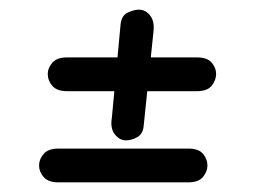

<svg xmlns="http://www.w3.org/2000/svg" viewBox="-20 -520 546 398"><path d="M241 -229Q228 -229 218 -241.5Q208 -254 212 -277L230 -470Q232 -488 245 -494Q258 -500 268 -500Q282 -500 291.5 -487.5Q301 -475 298 -453L278 -261Q277 -243 265 -236Q253 -229 241 -229ZM119 -331Q98 -331 88.5 -342Q79 -353 79 -367Q79 -379 88.5 -390Q98 -401 119 -401H388Q410 -401 419 -390Q428 -379 428 -367Q428 -354 419 -342.5Q410 -331 388 -331ZM101 -142Q80 -142 70.5 -153Q61 -164 61 -177Q61 -190 70.5 -201Q80 -212 101 -212H370Q392 -212 401 -201Q410 -190 410 -177Q410 -165 401 -153.5Q392 -142 370 -142Z"/></svg>

Font: Edu SA Beginner Medium
Style: Regular
Weight: 500
Version: Version 1.003